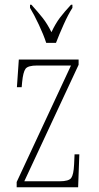

<svg xmlns="http://www.w3.org/2000/svg" viewBox="-20 -786 415 806"><path d="M50 0V-22L278 -511H136Q97 -511 87 -497Q77 -483 73 -442L71 -420H51L59 -536H310V-514L82 -25H230Q269 -25 279 -39Q289 -53 291 -95L293 -138H313L308 0ZM174 -606Q163 -640 143 -682.5Q123 -725 106 -753V-766H112Q139 -736 158.5 -711.5Q178 -687 196 -651Q213 -687 231.5 -711.5Q250 -736 278 -766H284V-753Q266 -725 247 -682.5Q228 -640 215 -606Z"/></svg>

Font: Noto Serif Tamil ExtraCondensed Thin
Style: Italic
Weight: 100
Width: 2
Italic angle: -12°
Designer: Indian Type Foundry, Tom Grace, and the Monotype Design Team
Foundry: Monotype Imaging Inc.
Version: Version 2.003; ttfautohint (v1.8.4.7-5d5b)